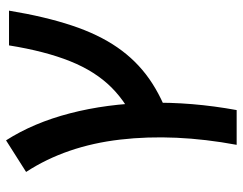

<svg xmlns="http://www.w3.org/2000/svg" viewBox="-103 -464 792 626"><g transform="rotate(-90 293.0 -151.0)"><path d="M133.8 224.6Q171.4 22 150.9 -154.8Q130.4 -331.5 45.4 -461.9L148.4 -527.3Q205.6 -438 236.6 -318.6Q267.6 -199.2 270.8 -60.8Q273.9 77.6 247.1 224.6ZM207.5 8.8 186.5 -96.2Q267.6 -130.4 320.6 -183.3Q373.5 -236.3 406.2 -317.9Q439 -399.4 458 -517.6H571.3Q551.8 -399.9 522.9 -313Q494.1 -226.1 451.4 -164.3Q408.7 -102.5 348.9 -60.5Q289.1 -18.6 207.5 8.8Z"/></g></svg>

Font: Cascadia Mono Medium
Style: Italic
Weight: 500
Italic angle: -10°
Monospace: yes
Designer: Aaron Bell
Foundry: Saja Typeworks
Version: Version 2407.024